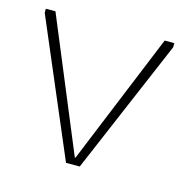

<svg xmlns="http://www.w3.org/2000/svg" viewBox="-80 -472 529 540"><g transform="rotate(15 184.5 -202.0)"><path d="M336 -404H364V-392L197 0H157L-10 -392V-404H18L177 -21H179Z"/></g></svg>

Font: Darker Grotesque Light Light
Style: Regular
Weight: 300
Version: Version 1.000;gftools[0.9.28]